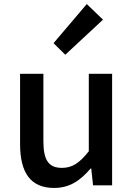

<svg xmlns="http://www.w3.org/2000/svg" viewBox="-20 -914 660 947"><path d="M302 -644 488 -817 408 -894 244 -701ZM247 13C323 13 376 -23 427 -83H430L439 0H533V-550H418V-168C373 -111 337 -86 286 -86C221 -86 194 -122 194 -218V-550H79V-204C79 -63 130 13 247 13Z"/></svg>

Font: Spoqa Han Sans Neo Medium
Style: Regular
Weight: 500
Designer: [Spoqa Han Sans Neo] Dong-huui Kim  Younghwa Kang  Yujin Lee  [Noto Sans] Ryoko NISHIZUKA  (kana & ideographs); Paul D. 
Foundry: Spoqa (http://www.spoqa-han-sans.com)
Version: Version 1.000